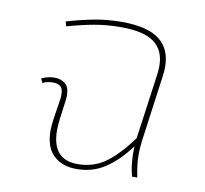

<svg xmlns="http://www.w3.org/2000/svg" viewBox="-68 -641 772 724"><g transform="rotate(10 317.5 -279.0)"><path d="M497 -156Q491 -116 491 -85Q491 -47 501 1H481Q467 -51 470 -113Q427 -55 379 -23Q331 9 269 9Q215 9 181.5 -22Q148 -53 148 -119Q148 -131 152 -163L164 -240Q165 -246 165 -257Q165 -280 155 -288.5Q145 -297 127 -297Q102 -297 87 -288L79 -304Q103 -316 128 -316Q154 -316 170 -302.5Q186 -289 186 -258Q186 -246 185 -240L175 -165Q172 -143 172 -123Q172 -10 270 -10Q333 -10 380 -45.5Q427 -81 473 -145L507 -390Q510 -410 510 -427Q510 -487 470.5 -517Q431 -547 342 -547Q290 -547 242 -538.5Q194 -530 138 -514L133 -532Q192 -549 240 -558Q288 -567 343 -567Q440 -567 486 -532Q532 -497 532 -428Q532 -411 529 -390Z"/></g></svg>

Font: FiraGO Thin
Style: Italic
Weight: 100
Italic angle: -8°
Designer: bBox Type GmbH
Foundry: bBox Type GmbH
Version: Version 1.001